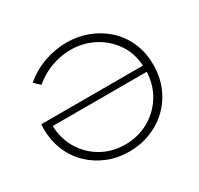

<svg xmlns="http://www.w3.org/2000/svg" viewBox="-150 -891 1124 1082"><g transform="rotate(-30 412.5 -350.0)"><path d="M402 5Q327 5 262.5 -21Q198 -47 149 -94Q100 -141 73 -206Q46 -271 46 -349Q46 -365 47 -377H709Q703 -463 658.5 -526Q614 -589 545.5 -623.5Q477 -658 398 -658Q337 -658 276 -636.5Q215 -615 159 -569L122 -604Q185 -656 256.5 -680.5Q328 -705 398 -705Q471 -705 536.5 -680.5Q602 -656 652.5 -610.5Q703 -565 732.5 -499.5Q762 -434 762 -353Q762 -273 734 -207.5Q706 -142 656.5 -94.5Q607 -47 541.5 -21Q476 5 402 5ZM710 -336H98Q101 -250 142 -183.5Q183 -117 250.5 -79Q318 -41 402 -41Q485 -41 553.5 -79Q622 -117 664 -183.5Q706 -250 710 -336Z"/></g></svg>

Font: Montserrat Light
Style: Regular
Weight: 300
Designer: Julieta Ulanovsky
Foundry: Julieta Ulanovsky
Version: Version 9.000; ttfautohint (v1.8.4.7-5d5b)